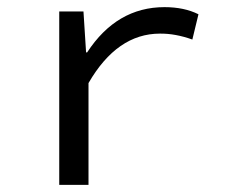

<svg xmlns="http://www.w3.org/2000/svg" viewBox="-20 -518 640 538"><path d="M146 0V-485.8H213.9L221.2 -371.1H224.1Q307.1 -498 440.9 -498Q496.1 -498 536.1 -478L519 -407.2Q471.2 -424.3 428.2 -423.8Q308.1 -423.8 228 -285.2V0Z"/></svg>

Font: SourceCodePro-Regular
Style: Regular
Weight: 400
Monospace: yes
Designer: Paul D. Hunt
Foundry: Adobe Systems Incorporated
Version: Version 1.009;PS 1.000;hotconv 1.0.70;makeotf.lib2.5.5900